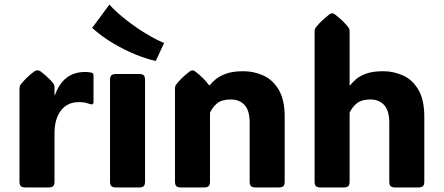

<svg xmlns="http://www.w3.org/2000/svg" viewBox="-20 -826 1956 846"><path d="M220.2 -407.2H222.2Q258.8 -508.8 354 -508.8Q366.2 -508.8 374 -507.6Q381.8 -506.3 384.8 -505.4Q392.1 -502.9 392.1 -494.1V-376.5Q392.1 -361.3 374.5 -368.2Q368.7 -370.6 357.7 -373.3Q346.7 -376 327.1 -376Q276.9 -376 248.5 -339.1Q220.2 -302.2 220.2 -238.8V-25.9Q220.2 -11.2 214.1 -5.6Q208 0 193.4 0H92.8Q78.1 0 72 -5.6Q65.9 -11.2 65.9 -25.9V-435.1Q65.9 -446.8 70.8 -453.1Q81.1 -466.8 95.5 -481Q109.9 -495.1 130.9 -511.2Q134.8 -514.2 138.7 -515.1Q142.6 -516.1 145.5 -516.1Q152.3 -516.1 159.2 -511.2Q199.7 -479.5 215.8 -457Q220.2 -451.2 220.2 -443.4Z M619.1 -25.9Q619.1 -11.2 613 -5.6Q606.9 0 592.3 0H491.7Q477.1 0 470.9 -5.6Q464.8 -11.2 464.8 -25.9V-474.1Q464.8 -488.8 470.9 -494.4Q477.1 -500 491.7 -500H592.3Q606.9 -500 613 -494.4Q619.1 -488.8 619.1 -474.1ZM666.5 -557.6Q631.3 -564.5 582 -584Q532.7 -603.5 481 -633.8Q429.2 -664.1 386.2 -703.1L461.9 -805.7Q493.7 -771 537.4 -737.1Q581.1 -703.1 625.5 -676.5Q669.9 -649.9 703.1 -636.7Z M1234.4 -311V-25.9Q1234.4 -11.2 1228.3 -5.6Q1222.2 0 1207.5 0H1106.9Q1092.3 0 1086.2 -5.6Q1080.1 -11.2 1080.1 -25.9V-285.6Q1080.1 -338.9 1057.6 -363.3Q1035.2 -387.7 996.6 -387.7Q958 -387.7 937.3 -371.1Q916.5 -354.5 905.3 -329.1V-25.9Q905.3 -11.2 899.2 -5.6Q893.1 0 878.4 0H777.8Q763.2 0 757.1 -5.6Q751 -11.2 751 -25.9V-435.1Q751 -446.8 755.9 -453.1Q766.1 -466.8 780.5 -481Q794.9 -495.1 815.9 -511.2Q822.3 -516.1 828.1 -516.1Q833.5 -516.1 840.3 -511.2Q860.8 -495.1 875.5 -480.5Q890.1 -465.8 901.4 -450.2H903.8Q912.1 -460.9 928.7 -475.3Q945.3 -489.7 975.3 -501Q1005.4 -512.2 1052.2 -512.2Q1098.1 -512.2 1139.6 -493.7Q1181.2 -475.1 1207.8 -431.2Q1234.4 -387.2 1234.4 -311Z M1520.5 -25.9Q1520.5 -11.2 1514.4 -5.6Q1508.3 0 1493.7 0H1393.1Q1378.4 0 1372.3 -5.6Q1366.2 -11.2 1366.2 -25.9V-686.5Q1366.2 -698.2 1371.1 -704.6Q1391.6 -731.4 1431.2 -762.7Q1438 -767.6 1443.4 -767.6Q1449.7 -767.6 1455.6 -762.7Q1476.6 -746.6 1491 -732.4Q1505.4 -718.3 1515.6 -704.6Q1520.5 -698.2 1520.5 -686.5V-449.7H1522.5Q1533.2 -463.9 1550.3 -478.3Q1567.4 -492.7 1595.9 -502.4Q1624.5 -512.2 1668.9 -512.2Q1713.9 -512.2 1755.4 -493.7Q1796.9 -475.1 1823.2 -431.2Q1849.6 -387.2 1849.6 -311V-25.9Q1849.6 -11.2 1843.5 -5.6Q1837.4 0 1822.8 0H1722.2Q1707.5 0 1701.4 -5.6Q1695.3 -11.2 1695.3 -25.9V-284.2Q1695.3 -338.4 1672.9 -363Q1650.4 -387.7 1611.8 -387.7Q1573.7 -387.7 1552.7 -371.1Q1531.7 -354.5 1520.5 -329.1Z"/></svg>

Font: ADLaM Display
Style: Regular
Weight: 400
Designer: Mark Jamra, Neil Patel, Concept: Andrew Footit
Foundry: Microsoft
Version: Version 2.000; ttfautohint (v1.8.4.7-5d5b);gftools[0.9.28]